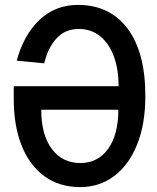

<svg xmlns="http://www.w3.org/2000/svg" viewBox="-20 -746 640 782"><path d="M307 16Q221 16 160.5 -28.5Q100 -73 68 -153.5Q36 -234 36 -342V-395H463Q463 -463 444 -515.5Q425 -568 388.5 -598Q352 -628 301 -628Q245 -628 210 -589.5Q175 -551 160 -488L48 -499Q77 -605 141.5 -665.5Q206 -726 297 -726Q427 -726 499.5 -629.5Q572 -533 572 -355Q572 -241 538.5 -157.5Q505 -74 445 -29Q385 16 307 16ZM307 -82Q379 -82 420.5 -140Q462 -198 462 -299H148Q148 -197 191 -139.5Q234 -82 307 -82Z"/></svg>

Font: Geist Mono Medium
Style: Regular
Weight: 500
Monospace: yes
Designer: Basement.studio, Andrés Briganti, Mateo Zaragoza
Foundry: Basement.studio, Vercel, Andrés Briganti, Guido Ferreyra, Mateo Zaragoza
Version: Version 1.500; ttfautohint (v1.8.4.7-5d5b)